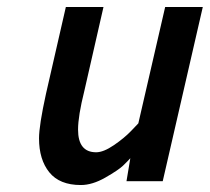

<svg xmlns="http://www.w3.org/2000/svg" viewBox="-20 -520 602 551"><path d="M212 11Q151 11 121.5 -25.5Q92 -62 92 -123Q92 -160 112 -251L169 -500H277L222 -259Q204 -187 204 -148Q204 -83 256 -83Q277 -83 307 -103.5Q337 -124 357 -145L377 -166L454 -500H562L447 0H343L354 -66Q346 -57 333 -44.5Q320 -32 282.5 -10.5Q245 11 212 11Z"/></svg>

Font: Titillium Web
Style: SemiBold Italic
Weight: 600
Italic angle: -13°
Version: Version 1.001;PS 57.000;hotconv 1.0.70;makeotf.lib2.5.55311